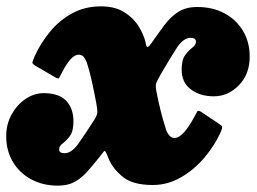

<svg xmlns="http://www.w3.org/2000/svg" viewBox="-72 -562 808 604"><path d="M-52.5 -134Q-52.5 -171 -35.5 -201.8Q-18.5 -232.5 8.5 -250.8Q35.5 -269 65.5 -269Q113 -269 136 -245.2Q159 -221.5 159 -180Q159 -149 147.8 -134Q136.5 -119 125.2 -110.8Q114 -102.5 114 -92Q114 -80 131 -80Q153 -80 173.8 -109Q194.5 -138 225.5 -186.5Q234 -200 234.2 -209.2Q234.5 -218.5 231 -237Q224.5 -271.5 217.5 -303.8Q210.5 -336 202 -362.5Q199.5 -370.5 193.5 -380.2Q187.5 -390 176 -390Q163.5 -390 150.5 -376.2Q137.5 -362.5 121.5 -331Q116 -320 113.8 -316.5Q111.5 -313 100.5 -319.5L39.5 -355Q28.5 -361.5 30 -366.8Q31.5 -372 36.5 -384Q55 -425 84.2 -461Q113.5 -497 154 -519.5Q194.5 -542 245.5 -542Q289.5 -542 318.8 -523.8Q348 -505.5 364.2 -479Q380.5 -452.5 386 -428.5Q386.5 -427.5 386.5 -425Q389 -412 393.5 -414.5Q398 -417 403.5 -425Q425.5 -456.5 444.8 -482.5Q464 -508.5 488.2 -524.2Q512.5 -540 548.5 -540Q597 -540 634 -520.2Q671 -500.5 692.2 -465.2Q713.5 -430 713.5 -384Q713.5 -328.5 679.5 -293.8Q645.5 -259 600.5 -259Q558 -259 528.8 -280.5Q499.5 -302 499.5 -343Q499.5 -374 510.8 -389Q522 -404 533.2 -412.2Q544.5 -420.5 544.5 -431Q544.5 -443 527.5 -443Q505 -443 484.2 -411.5Q463.5 -380 431 -323.5Q423 -309.5 419.8 -301.5Q416.5 -293.5 420 -274.5Q425.5 -245.5 433 -215.2Q440.5 -185 450.5 -153.5Q453 -145.5 459.8 -136.8Q466.5 -128 477 -128Q490.5 -128 506 -144.8Q521.5 -161.5 538 -192Q545.5 -205.5 548.5 -211.2Q551.5 -217 565.5 -207L614 -174.5Q624 -168 626.2 -164.5Q628.5 -161 623 -148Q604.5 -106 572.2 -67.5Q540 -29 498 -4.5Q456 20 408.5 20Q345 20 313.8 -6Q282.5 -32 269.5 -63Q266 -73.5 263 -79Q258 -90.5 254.8 -85.8Q251.5 -81 239 -65.5Q219 -40.5 201.2 -20.8Q183.5 -1 162.2 10.5Q141 22 110 22Q63 22 26.2 2.2Q-10.5 -17.5 -31.5 -52.8Q-52.5 -88 -52.5 -134Z"/></svg>

Font: Besley* Fatface
Style: Italic
Weight: 900
Italic angle: -13°
Designer: Owen Earl
Foundry: indestructible type*
Version: Version 3.000; ttfautohint (v1.8.3)